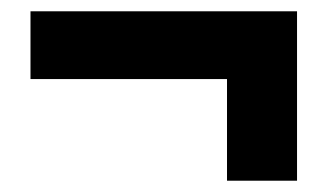

<svg xmlns="http://www.w3.org/2000/svg" viewBox="-20 -410 580 340"><path d="M382 -90H506V-390H34V-270H382Z"/></svg>

Font: Giro Sans Black
Style: Regular
Weight: 900
Designer: Paul D. Hunt
Foundry: Adobe Systems Incorporated
Version: Version 1.000;PS 1.0;hotconv 1.0.88;makeotf.lib2.5.647800